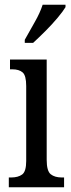

<svg xmlns="http://www.w3.org/2000/svg" viewBox="-20 -786 300 806"><path d="M17 0V-41H27Q56 -41 73 -53.5Q90 -66 90 -110V-425Q90 -469 75 -482Q60 -495 32 -495H22V-536H176V-115Q176 -68 193 -54.5Q210 -41 239 -41H249V0ZM84 -619Q105 -657 126.5 -694.5Q148 -732 159 -766H255V-756Q245 -739 222 -711.5Q199 -684 171 -656Q143 -628 119 -606H84Z"/></svg>

Font: Noto Serif Khmer ExtraCondensed
Style: Regular
Weight: 400
Width: 2
Designer: Danh Hong and the Monotype Design Team
Foundry: Monotype Imaging Inc.
Version: Version 2.004; ttfautohint (v1.8.4.7-5d5b)